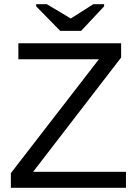

<svg xmlns="http://www.w3.org/2000/svg" viewBox="-20 -894 651 914"><path d="M579.6 0V-76.2H137.7L556.6 -620.1V-688H67.4V-611.8H450.7L31.7 -69.8V0ZM366.2 -747.1 475.6 -863.8V-874H424.3L317.4 -806.2H316.4L203.1 -874H152.3V-863.8L266.6 -747.1Z"/></svg>

Font: Arimo
Style: Regular
Weight: 400
Designer: Steve Matteson
Foundry: Monotype Imaging Inc.
Version: Version 1.32